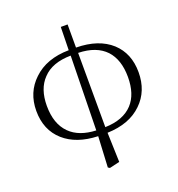

<svg xmlns="http://www.w3.org/2000/svg" viewBox="-155 -798 1056 1139"><g transform="rotate(-20 373.5 -228.0)"><path d="M408 200 402 14C495 11 568 -16 621 -68C672 -117 698 -182 698 -261C698 -341 672 -404 621 -451C568 -499 494 -524 399 -525V-671H356L353 -525C259 -524 184 -497 129 -444C76 -394 49 -330 49 -252C49 -171 76 -107 129 -60C181 -14 252 11 343 14L333 208L344 215ZM344 -22C273 -25 218 -45 179 -84C138 -125 118 -183 118 -259C118 -330 137 -386 176 -426C216 -469 275 -490 353 -491ZM400 -491C477 -489 534 -467 573 -426C610 -386 629 -329 629 -256C629 -184 611 -128 574 -88C535 -46 477 -24 401 -22Z"/></g></svg>

Font: AllPunType Light
Style: Regular
Weight: 300
Version: 1.0